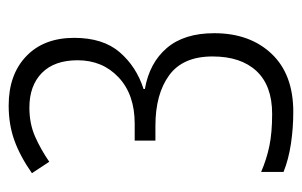

<svg xmlns="http://www.w3.org/2000/svg" viewBox="-150 -552 713 454"><g transform="rotate(-90 207.0 -324.5)"><path d="M345 -506Q345 -438 311 -398.5Q277 -359 224 -342V-339Q286 -328 321 -287Q356 -246 356 -175Q356 -91 307.5 -39.5Q259 12 170 12Q132 12 95 6.5Q58 1 28 -11V-64Q58 -51 89.5 -44.5Q121 -38 165 -38Q232 -38 266.5 -75Q301 -112 301 -179Q301 -249 256.5 -281.5Q212 -314 137 -314H102V-363H142Q211 -363 251.5 -401Q292 -439 292 -498Q292 -553 262 -582.5Q232 -612 180 -612Q142 -612 111.5 -598.5Q81 -585 52 -565L25 -606Q65 -634 102.5 -647.5Q140 -661 185 -661Q258 -661 301.5 -619.5Q345 -578 345 -506Z"/></g></svg>

Font: Noto Sans Telugu ExtraCondensed Light
Style: Regular
Weight: 300
Width: 2
Designer: Jelle Bosma - Monotype Design Team
Foundry: Monotype Imaging Inc.
Version: Version 2.005; ttfautohint (v1.8.4.7-5d5b)